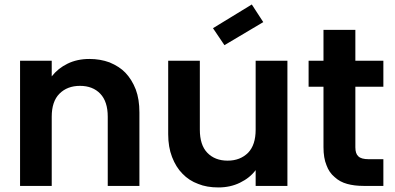

<svg xmlns="http://www.w3.org/2000/svg" viewBox="-20 -823 1749 850"><path d="M457 -306.2Q457 -373.5 423.8 -408.2Q390.6 -442.9 334 -442.9Q277.8 -442.9 243.2 -408.2Q209 -374 209 -306.2V0H68.8V-554.2H209V-484.9Q236.8 -520.5 278.8 -541Q321.3 -562 376 -562Q423.3 -562 464.8 -546.9Q509.3 -528.3 535.2 -501Q564 -470.7 581.1 -426.8Q597.2 -383.8 597.2 -325.2V0H457Z M1111.8 -69.8Q1086.4 -35.6 1042.5 -14.2Q1000 6.8 946.8 6.8Q895 6.8 857.4 -8.8Q816.9 -23.4 787.6 -54.2Q759.3 -82.5 741.7 -127.9Q724.6 -171.9 724.6 -229V-554.2H864.7V-249Q864.7 -181.2 897.5 -147Q931.2 -111.8 987.8 -111.8Q1043.5 -111.8 1078.6 -147Q1111.8 -181.6 1111.8 -249V-554.2H1252.4V0H1111.8ZM922.9 -698.2 1094.7 -803.2 1145.5 -725.1 973.6 -623Z M1346.2 -554.2H1412.1V-690.9H1553.2V-554.2H1677.2V-439H1553.2V-170.9Q1553.2 -142.6 1566.4 -130.9Q1579.1 -118.2 1612.3 -118.2H1677.2V0H1589.4Q1548.8 0 1517.1 -8.8Q1484.4 -17.6 1461.4 -39.1Q1437 -59.1 1425.3 -91.8Q1412.1 -123.5 1412.1 -171.9V-439H1346.2Z"/></svg>

Font: PoppinsZ SemiBold
Style: Regular
Weight: 600
Designer: Ninad Kale (Devanagari), Jonny Pinhorn (Latin)
Foundry: Indian Type Foundry
Version: Version 3.002;FEAKit 1.0